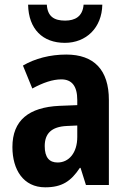

<svg xmlns="http://www.w3.org/2000/svg" viewBox="-20 -790 546 820"><path d="M417 -770H337C333 -719 300 -702 258 -702C212 -702 183 -719 180 -770H100C102 -665 163 -607 257 -607C348 -607 415 -671 417 -770ZM263 -557C194 -557 129 -540 78 -510L118 -412C164 -437 205 -451 242 -451C287 -451 310 -422 310 -363V-341L234 -338C103 -332 33 -276 33 -162C33 -65 80 10 173 10C245 10 283 -16 321 -73H324L347 0H445V-363C445 -492 381 -557 263 -557ZM266 -252 310 -254V-205C310 -137 274 -96 226 -96C191 -96 171 -117 171 -166C171 -219 199 -249 266 -252Z"/></svg>

Font: Noto Sans Devanagari UI Condensed
Style: Bold
Weight: 700
Width: 3
Designer: Jelle Bosma - Monotype Design Team
Foundry: Monotype Imaging Inc.
Version: Version 2.004